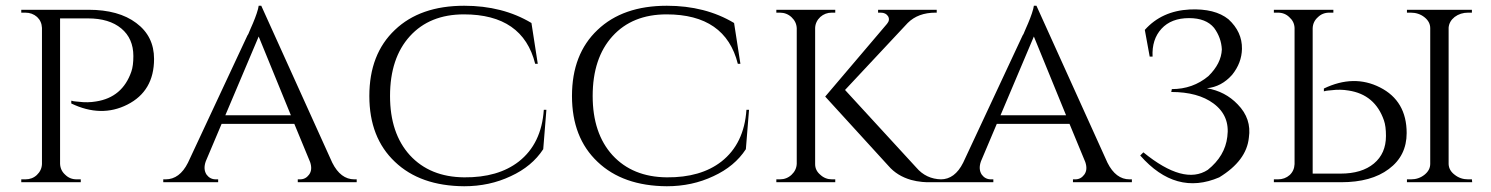

<svg xmlns="http://www.w3.org/2000/svg" viewBox="-20 -634 5186 668"><path d="M288 -600Q393 -600 454 -554Q516 -508 516 -429Q516 -317 423 -270Q332 -224 228 -274V-284L230 -283H232L235 -282L243 -281L254 -280Q285 -276 314 -281Q406 -295 437 -385Q444 -405 444 -439Q444 -500 402 -535Q360 -570 286 -570H189V-64Q190 -41 207 -26Q223 -10 247 -10H261V0H54V-10H68Q92 -10 108 -25Q125 -41 126 -63V-537Q125 -560 109 -575Q92 -590 68 -590H54V-600Z M1136 -68Q1165 -10 1213 -10H1221V0H1016V-10H1024Q1043 -10 1055 -26Q1068 -43 1059 -70L1004 -203H751L696 -73Q686 -45 699 -26Q711 -10 731 -10H739V0H548V-10H556Q605 -10 634 -68L841 -511L843 -514L845 -518L847 -523Q850 -530 853 -537L860 -553Q868 -572 873 -587Q879 -605 880 -614H889ZM992 -233 880 -507 764 -233Z M1881 -252 1870 -115Q1831 -55 1757 -21Q1683 14 1595 14Q1442 13 1354 -71Q1265 -155 1265 -300Q1265 -446 1354 -530Q1442 -614 1595 -614Q1729 -614 1829 -554L1851 -412H1842Q1799 -584 1594 -584Q1475 -584 1406 -508Q1337 -432 1337 -300Q1337 -170 1406 -94Q1476 -18 1595 -17Q1713 -16 1785 -72Q1864 -134 1872 -252Z M2586 -252 2575 -115Q2536 -55 2462 -21Q2388 14 2300 14Q2147 13 2059 -71Q1970 -155 1970 -300Q1970 -446 2059 -530Q2147 -614 2300 -614Q2434 -614 2534 -554L2556 -412H2547Q2504 -584 2299 -584Q2180 -584 2111 -508Q2042 -432 2042 -300Q2042 -170 2111 -94Q2181 -18 2300 -17Q2418 -16 2490 -72Q2569 -134 2577 -252Z M3168 -51Q3202 -11 3255 -10V0H3205Q3196 -1 3189 -1Q3168 -3 3150 -8Q3101 -22 3071 -57L2851 -298L3066 -551Q3077 -564 3070 -577Q3062 -590 3044 -590H3035V-600H3239V-590H3235Q3174 -590 3138 -554L2920 -321ZM2816 -63Q2816 -41 2834 -26Q2851 -10 2875 -10H2886V0H2681V-10H2693Q2717 -10 2734 -26Q2751 -42 2752 -64V-536Q2751 -558 2734 -574Q2717 -590 2693 -590H2681V-600H2886V-590H2874Q2851 -590 2834 -575Q2817 -559 2816 -537Z M3833 -68Q3862 -10 3910 -10H3918V0H3713V-10H3721Q3740 -10 3752 -26Q3765 -43 3756 -70L3701 -203H3448L3393 -73Q3383 -45 3396 -26Q3408 -10 3428 -10H3436V0H3245V-10H3253Q3302 -10 3331 -68L3538 -511L3540 -514L3542 -518L3544 -523Q3547 -530 3550 -537L3557 -553Q3565 -572 3570 -587Q3576 -605 3577 -614H3586ZM3689 -233 3577 -507 3461 -233Z M3963 -530Q4022 -596 4119 -601Q4207 -605 4254 -567Q4302 -523 4301 -464Q4300 -415 4267 -374Q4230 -332 4179 -327Q4243 -316 4286 -271Q4335 -221 4325 -155Q4317 -75 4222 -17Q4071 48 3947 -93L3958 -104Q4099 11 4182 -43Q4242 -91 4250 -158Q4260 -231 4202 -274Q4148 -314 4055 -314L4057 -324Q4130 -324 4184 -369Q4229 -413 4231 -462Q4229 -503 4204 -537Q4176 -571 4117 -571Q4055 -571 4021 -534Q3987 -497 3990 -437H3980Z M4412 0V-10H4426Q4450 -10 4467 -25Q4483 -40 4484 -63V-537Q4483 -559 4466 -574Q4450 -590 4426 -590H4412V-600H4619V-590H4605Q4581 -590 4565 -574Q4548 -559 4547 -536V-30H4644Q4718 -30 4760 -65Q4802 -100 4802 -161Q4802 -195 4795 -215Q4764 -305 4672 -319Q4643 -324 4612 -320L4601 -319L4593 -318L4590 -317H4588L4586 -316V-326Q4690 -376 4781 -330Q4874 -283 4874 -171Q4874 -92 4812 -46Q4751 0 4646 0ZM5102 0 5101 -10H5088Q5061 -10 5041 -26Q5021 -41 5020 -63V-538Q5022 -560 5041 -575Q5061 -590 5088 -590H5101V-600H4875V-590H4888Q4916 -590 4936 -574Q4956 -558 4956 -536V-64Q4956 -42 4936 -26Q4916 -10 4889 -10H4875V0Z"/></svg>

Font: Cinzel(RUS BY LYAJKA)
Style: Regular
Weight: 400
Designer: Natanael Gama
Version: Version 1.001;PS 001.001;hotconv 1.0.56;makeotf.lib2.0.21325